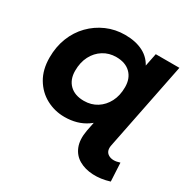

<svg xmlns="http://www.w3.org/2000/svg" viewBox="-168 -696 1027 1048"><g transform="rotate(30 345.5 -172.0)"><path d="M262 8Q200 8 147 -20.5Q94 -49 62 -103Q30 -157 30 -233Q30 -301 52.5 -358Q75 -415 116 -457Q157 -499 211 -522.5Q265 -546 327 -546Q394 -546 442 -521Q490 -496 513.5 -443.5Q537 -391 530 -308Q525 -213 491 -141.5Q457 -70 399.5 -31Q342 8 262 8ZM310 -121Q356 -121 391.5 -143.5Q427 -166 447.5 -205.5Q468 -245 468 -298Q468 -353 435.5 -385Q403 -417 345 -417Q300 -417 264 -394.5Q228 -372 207.5 -332.5Q187 -293 187 -240Q187 -185 219.5 -153Q252 -121 310 -121ZM658 187Q603 204 553 201.5Q503 199 465.5 177.5Q428 156 411.5 114.5Q395 73 406 12L430 -109L472 -268L501 -428L523 -538H672L562 12Q553 53 580 69.5Q607 86 652 71Z"/></g></svg>

Font: Montserrat Thin
Style: Bold Italic
Weight: 700
Italic angle: -11.3°
Version: Version 9.000